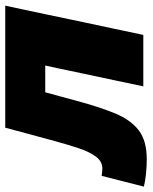

<svg xmlns="http://www.w3.org/2000/svg" viewBox="8 -592 553 696"><g transform="rotate(-90 284.0 -243.5)"><path d="M55.5 12.5Q31 12.5 3.2 9.8Q-24.5 7 -44 2L-5 -151Q2.5 -150 9.8 -149.2Q17 -148.5 21.5 -148.5Q47.5 -148.5 65 -172.2Q82.5 -196 95.2 -234.5Q108 -273 120 -317Q133 -365.5 146 -412.5Q158.5 -459.5 169.5 -500.5H612Q604.5 -465.5 597.2 -431.5Q590 -397.5 581.5 -357.2Q573 -317 562 -264.5L551.5 -214.5Q538 -151.5 527.5 -102Q517 -52.5 506 0H319.5Q330.5 -52.5 341 -102Q351.5 -151.5 365 -214.5L375.5 -264.5Q381 -291 385.8 -313.5Q390.5 -336 395 -355.5H298Q290 -326 282 -297Q274 -268 267.5 -243.5Q245 -159.5 221.5 -102.5Q198 -45.5 160 -16.5Q122 12.5 55.5 12.5Z"/></g></svg>

Font: Heraclito ExtraBold
Style: Italic
Weight: 800
Italic angle: -12°
Designer: Kostas Bartsokas (font) & Cristiano Sobral (main changes)
Foundry: Kostas Bartsokas (font) & Cristiano Sobral (main changes)
Version: Version 1.00;July 8, 2020;FontCreator 13.0.0.2655 64-bit